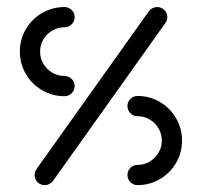

<svg xmlns="http://www.w3.org/2000/svg" viewBox="-20 -539 588 559"><path d="M197.4 -288.5Q197.4 -276.3 188.7 -267.6Q180 -258.9 167.8 -258.9Q132.6 -258.9 102.6 -276.3Q72.6 -293.7 55.2 -323.7Q37.8 -353.7 37.8 -388.9Q37.8 -424.1 55.2 -453.9Q72.6 -483.7 102.6 -501.1Q132.6 -518.5 167.8 -518.5Q180 -518.5 188.7 -509.8Q197.4 -501.1 197.4 -489.3Q197.4 -477 188.7 -468.3Q180 -459.6 167.8 -459.6Q148.5 -459.6 132.2 -450Q115.9 -440.4 106.3 -424.3Q96.7 -408.1 96.7 -388.9Q96.7 -369.6 106.3 -353.3Q115.9 -337 132.2 -327.4Q148.5 -317.8 167.8 -317.8Q180 -317.8 188.7 -309.1Q197.4 -300.4 197.4 -288.5ZM437.4 -518.5Q449.6 -518.5 458.3 -510Q467 -501.5 467 -489.3Q467 -480 461.5 -471.9L134.1 -11.9Q129.6 -6.3 123.5 -3.1Q117.4 0 110.4 0Q98.1 0 89.4 -8.5Q80.7 -17 80.7 -29.3Q80.7 -38.5 86.3 -46.7L413.7 -506.7Q418.1 -512.2 424.3 -515.4Q430.4 -518.5 437.4 -518.5ZM351.1 -230.4Q351.1 -242.2 359.6 -250.9Q368.1 -259.6 380.4 -259.6Q415.6 -259.6 445.4 -242.2Q475.2 -224.8 492.6 -194.8Q510 -164.8 510 -129.6Q510 -94.4 492.6 -64.6Q475.2 -34.8 445.4 -17.4Q415.6 0 380.4 0Q368.1 0 359.6 -8.7Q351.1 -17.4 351.1 -29.6Q351.1 -41.5 359.6 -50.2Q368.1 -58.9 380.4 -58.9Q399.6 -58.9 415.7 -68.5Q431.9 -78.1 441.5 -94.3Q451.1 -110.4 451.1 -129.6Q451.1 -148.9 441.5 -165.2Q431.9 -181.5 415.7 -191.1Q399.6 -200.7 380.4 -200.7Q368.1 -200.7 359.6 -209.4Q351.1 -218.1 351.1 -230.4Z"/></svg>

Font: 26F Galaxy Sans Medium
Style: Regular
Weight: 500
Designer: C₂₉H₂₅N₃O₅
Version: Version 1.100